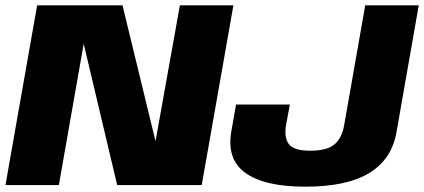

<svg xmlns="http://www.w3.org/2000/svg" viewBox="-32 -695 1592 721"><path d="M-11.5 0H189L291.5 -582.5H270L408 0H725.5L844.5 -675H643.5L539.5 -95H569L428 -675H107.5ZM1114.5 6Q1270.5 6 1354.5 -45.2Q1438.5 -96.5 1456.5 -196.5L1540.5 -675H1339.5L1260.5 -225.5Q1252 -176.5 1224 -152.8Q1196 -129 1133 -129Q1070.5 -129 1052 -154.8Q1033.5 -180.5 1043 -230L1056.5 -302.5H854.5L837.5 -206.5Q817 -98.5 888.8 -46.2Q960.5 6 1114.5 6Z"/></svg>

Font: Anybody UltraCondensed Thin ExtraBold
Style: Italic
Weight: 800
Italic angle: -10°
Version: Version 1.111